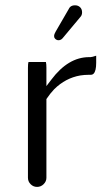

<svg xmlns="http://www.w3.org/2000/svg" viewBox="-20 -716 414 731"><path d="M88.4 -480Q86.4 -473.6 86.4 -458V-39.1Q86.4 -24.9 96.7 -14.6Q106.9 -4.4 121.1 -4.4Q135.7 -4.4 146.2 -14.9Q156.7 -25.4 156.7 -39.1V-338.9Q171.4 -360.8 186.5 -376.5Q229.5 -418.9 285.6 -428.7Q301.3 -431.2 317.4 -431.2H324.2Q329.6 -431.2 332.3 -432.6Q335 -434.1 336.4 -435.5Q346.2 -445.8 346.2 -476.6V-503.9Q329.6 -498.5 324.7 -498.5Q324.2 -498.5 324.2 -498.5H319.3Q239.7 -498.5 175.3 -412.6L156.7 -388.2V-458Q156.7 -472.2 154.8 -480ZM200.2 -563Q201.7 -563 203.9 -563Q206.1 -563 208 -563.5Q213.4 -564.9 217.8 -569.8L285.6 -650.9Q292.5 -657.7 292.5 -668.9Q292.5 -681.2 284.9 -688.5Q277.3 -695.8 265.6 -695.8Q253.4 -695.8 246.6 -689Q243.7 -686 241.7 -681.6L191.4 -594.7Q186 -585 186 -580.1Q186 -574.2 187.5 -571.8Q191.9 -564.5 200.2 -563Z"/></svg>

Font: YuPearl-ExtraLight
Style: ExtraLight
Weight: 200
Designer: Max Yao
Foundry: Max-Everyday
Version: Version 1.011; ttfautohint (v1.8.3)